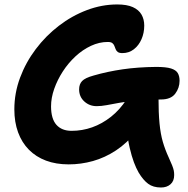

<svg xmlns="http://www.w3.org/2000/svg" viewBox="-20 -728 842 862"><path d="M702.8 113.8Q667.8 113.8 645.3 97.2Q622.8 80.6 602.6 47Q591 26.8 581.1 0.3Q571.2 -26.2 562.3 -64.1Q553.4 -102 547.4 -157.6L592.4 -138Q550.2 -85.2 500.6 -52.6Q451 -20 397.3 -5Q343.6 10 288.4 10Q231.4 10 186.4 -6.9Q141.4 -23.8 109.7 -55.9Q78 -88 61.2 -133.8Q44.4 -179.6 44.4 -237.2Q44.4 -310.2 70.1 -379.2Q95.8 -448.2 140.7 -507.7Q185.6 -567.2 244.2 -612.2Q302.8 -657.2 370 -682.6Q437.2 -708 506.4 -708Q550 -708 576.5 -696Q603 -684 615.3 -662.6Q627.6 -641.2 627.6 -613.2Q627.6 -580.2 615.3 -552Q603 -523.8 580.9 -506.7Q558.8 -489.6 529.6 -489.6Q515.6 -489.6 508.9 -494.5Q502.2 -499.4 499.2 -507.2Q496.2 -515 493.3 -522.4Q490.4 -529.8 484.1 -534.7Q477.8 -539.6 463.6 -539.6Q425.6 -539.6 388.3 -522.2Q351 -504.8 318.6 -474.7Q286.2 -444.6 261.9 -407Q237.6 -369.4 223.4 -329Q209.2 -288.6 209.2 -250.6Q209.2 -194.8 233.2 -167.7Q257.2 -140.6 301.4 -140.6Q349.2 -140.6 393.8 -156.4Q438.4 -172.2 478.2 -203.6Q518 -235 548.4 -282Q566.6 -308 589.3 -317.6Q612 -327.2 644 -327.2Q668.8 -327.2 680.2 -318.5Q691.6 -309.8 691.6 -290.6Q691.6 -221.2 696.2 -173.8Q700.8 -126.4 711 -91.3Q721.2 -56.2 737.2 -21.6Q747.6 1.2 752.9 14.6Q758.2 28 760.1 37.3Q762 46.6 762 57.8Q762 84.8 745.5 99.3Q729 113.8 702.8 113.8ZM414 -251.4Q381.6 -251.4 358.4 -272.6Q335.2 -293.8 335.2 -326.8Q335.2 -350 348.6 -364.2Q362 -378.4 400.6 -389Q462 -406.8 530.5 -416.8Q599 -426.8 681.4 -427.6Q725.6 -427.6 747.8 -420.6Q770 -413.6 778.1 -399.9Q786.2 -386.2 786.2 -365.6Q786.2 -333.2 766.6 -307.3Q747 -281.4 702.6 -281.4Q640.4 -281.4 594.5 -276.9Q548.6 -272.4 515.7 -266.4Q482.8 -260.4 458.6 -255.9Q434.4 -251.4 414 -251.4Z"/></svg>

Font: Shantell Sans Light
Style: Regular
Weight: 300
Designer: Stephen Nixon, Anya Danilova, Shantell Martin
Foundry: Arrow Type
Version: Version 1.011;[c5ecc13dd]